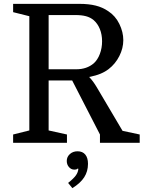

<svg xmlns="http://www.w3.org/2000/svg" viewBox="-20 -740 746 995"><path d="M543 -382Q525 -368 501 -358Q477 -348 442 -341Q451 -332 461.5 -318Q472 -304 482 -287L615 -62L704 -43V0H498V-43L354 -323H232V-64L327 -43V0H48V-43L132 -64V-656L48 -677V-720H392Q440 -720 476 -711Q512 -702 541 -682Q578 -658 598.5 -616Q619 -574 619 -532Q619 -490 598.5 -449.5Q578 -409 543 -382ZM232 -381H375Q430 -381 466 -412Q486 -430 497.5 -460.5Q509 -491 509 -526Q509 -561 497.5 -589.5Q486 -618 465 -636Q448 -650 425.5 -656Q403 -662 371 -662H232ZM382 44Q408 44 422 61Q436 78 436 109Q436 148 416.5 178.5Q397 209 355 235L333 208Q362 185 373.5 168.5Q385 152 386 135L383 133Q379 139 365 139Q349 139 337.5 126Q326 113 326 94Q326 73 342 58.5Q358 44 382 44Z"/></svg>

Font: Domine
Style: Regular
Weight: 400
Designer: Pablo Impallari, Rodrigo Fuenzalida, Brenda Gallo
Foundry: Pablo Impallari, Rodrigo Fuenzalida, Brenda Gallo
Version: Version 2.000